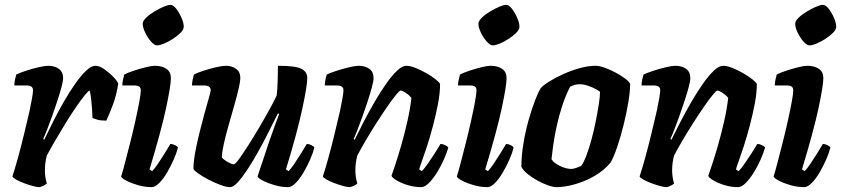

<svg xmlns="http://www.w3.org/2000/svg" viewBox="-20 -771 3465 791"><path d="M142 0Q132 0 114 -5Q96 -10 77.5 -17Q59 -24 46 -31.5Q33 -39 31 -44Q41 -74 54 -121Q67 -168 79.5 -220Q92 -272 102 -315Q108 -343 112 -366.5Q116 -390 116 -399Q116 -409 109.5 -414Q103 -419 87 -419H39Q39 -431 42 -444Q45 -457 47 -464Q61 -471 87 -479.5Q113 -488 139 -494Q165 -500 178 -500Q205 -500 222.5 -487.5Q240 -475 240 -449Q240 -437 233 -411Q226 -385 215.5 -353Q205 -321 193.5 -289Q182 -257 172.5 -233Q163 -209 158 -199L162 -195Q179 -230 199.5 -271Q220 -312 243 -352Q266 -392 289.5 -425.5Q313 -459 334.5 -479.5Q356 -500 373 -500Q390 -500 411 -485Q432 -470 448.5 -452.5Q465 -435 467 -426Q460 -379 445.5 -340.5Q431 -302 418 -274Q395 -274 381 -278Q367 -282 361 -285Q360 -320 356.5 -354Q353 -388 349 -398Q344 -397 329 -378.5Q314 -360 293 -329.5Q272 -299 250 -263Q228 -227 207.5 -192Q187 -157 173 -130Q169 -117 167 -100.5Q165 -84 165 -67Q165 -41 173 -15Q168 -10 158.5 -5.5Q149 -1 142 0Z M605 0Q577 0 549 -8Q521 -16 501 -26.5Q481 -37 479 -44Q485 -62 494.5 -98.5Q504 -135 515.5 -180Q527 -225 537 -270Q547 -315 553.5 -349.5Q560 -384 560 -399Q560 -409 554 -414Q548 -419 531 -419H484Q484 -431 487 -444Q490 -457 492 -464Q505 -471 530.5 -479.5Q556 -488 580.5 -494Q605 -500 618 -500Q647 -500 665.5 -487.5Q684 -475 684 -449Q684 -419 664.5 -327Q645 -235 596 -73L607 -66Q617 -76 630.5 -96Q644 -116 658 -138.5Q672 -161 682 -178Q691 -178 701 -173Q711 -168 713 -163Q708 -142 696 -114.5Q684 -87 668.5 -60.5Q653 -34 636 -17Q619 0 605 0ZM627 -584Q616 -584 602 -600Q588 -616 578 -637Q568 -658 568 -673Q568 -684 581.5 -697.5Q595 -711 615 -723Q635 -735 653.5 -743Q672 -751 682 -751Q694 -751 706.5 -734.5Q719 -718 728 -697Q737 -676 737 -661Q737 -649 724 -636Q711 -623 692.5 -611Q674 -599 656 -591.5Q638 -584 627 -584Z M928 0Q913 0 888.5 -9Q864 -18 839 -31Q814 -44 796.5 -56.5Q779 -69 777 -75Q777 -105 784.5 -145Q792 -185 802.5 -227Q813 -269 823 -305.5Q833 -342 840.5 -367.5Q848 -393 848 -400Q848 -419 819 -419H771Q771 -431 774 -444Q777 -457 779 -464Q792 -471 818 -479.5Q844 -488 870 -494Q896 -500 910 -500Q935 -500 952.5 -487.5Q970 -475 970 -451Q970 -435 962.5 -403Q955 -371 943.5 -331Q932 -291 920.5 -250.5Q909 -210 901.5 -175.5Q894 -141 894 -122Q903 -112 919 -103Q935 -94 943 -94Q949 -94 965 -116Q981 -138 1003 -172.5Q1025 -207 1048 -246Q1071 -285 1090.5 -320.5Q1110 -356 1120 -378Q1123 -404 1124 -439Q1125 -474 1125 -500Q1198 -500 1222 -487.5Q1246 -475 1246 -449Q1246 -419 1225 -321Q1204 -223 1158 -73L1169 -66Q1179 -76 1192.5 -96Q1206 -116 1220 -138.5Q1234 -161 1244 -178Q1253 -178 1263 -173Q1273 -168 1275 -163Q1270 -142 1258 -114.5Q1246 -87 1230.5 -60.5Q1215 -34 1198 -17Q1181 0 1167 0Q1140 0 1112 -8Q1084 -16 1063.5 -26.5Q1043 -37 1041 -44L1090 -191Q1101 -223 1112.5 -254Q1124 -285 1130 -301L1125 -304Q1108 -270 1087.5 -229Q1067 -188 1044.5 -147.5Q1022 -107 1000 -73.5Q978 -40 959.5 -20Q941 0 928 0Z M1421 0Q1411 0 1393 -5Q1375 -10 1356.5 -17Q1338 -24 1325 -31.5Q1312 -39 1310 -44Q1320 -74 1333 -121Q1346 -168 1358.5 -220Q1371 -272 1381 -315Q1387 -343 1391 -366.5Q1395 -390 1395 -399Q1395 -409 1388.5 -414Q1382 -419 1366 -419H1318Q1318 -431 1321 -444Q1324 -457 1326 -464Q1341 -471 1367 -479.5Q1393 -488 1418.5 -494Q1444 -500 1457 -500Q1484 -500 1501.5 -487.5Q1519 -475 1519 -449Q1519 -437 1512 -411Q1505 -385 1494.5 -353Q1484 -321 1472.5 -289Q1461 -257 1451.5 -233Q1442 -209 1437 -199L1441 -195Q1458 -230 1479 -270.5Q1500 -311 1523.5 -351.5Q1547 -392 1570.5 -425.5Q1594 -459 1615.5 -479.5Q1637 -500 1654 -500Q1670 -500 1692.5 -491Q1715 -482 1737.5 -469Q1760 -456 1775.5 -443.5Q1791 -431 1793 -425Q1793 -388 1784.5 -343.5Q1776 -299 1764 -253.5Q1752 -208 1739.5 -169.5Q1727 -131 1717.5 -105Q1708 -79 1707 -73L1718 -66Q1728 -76 1742 -96Q1756 -116 1770.5 -138.5Q1785 -161 1795 -178Q1804 -178 1814 -173Q1824 -168 1827 -163Q1821 -142 1809 -114.5Q1797 -87 1780.5 -60.5Q1764 -34 1747 -17Q1730 0 1715 0Q1688 0 1661 -8Q1634 -16 1614.5 -27.5Q1595 -39 1593 -47Q1597 -58 1608.5 -92.5Q1620 -127 1633.5 -174Q1647 -221 1658.5 -272Q1670 -323 1675 -368Q1665 -380 1651 -389Q1637 -398 1630 -398Q1626 -398 1610.5 -379Q1595 -360 1574 -329.5Q1553 -299 1530 -263Q1507 -227 1486.5 -192Q1466 -157 1452 -130Q1444 -101 1444 -68Q1444 -43 1452 -15Q1447 -10 1437.5 -5.5Q1428 -1 1421 0Z M1988 0Q1960 0 1932 -8Q1904 -16 1884 -26.5Q1864 -37 1862 -44Q1868 -62 1877.5 -98.5Q1887 -135 1898.5 -180Q1910 -225 1920 -270Q1930 -315 1936.5 -349.5Q1943 -384 1943 -399Q1943 -409 1937 -414Q1931 -419 1914 -419H1867Q1867 -431 1870 -444Q1873 -457 1875 -464Q1888 -471 1913.5 -479.5Q1939 -488 1963.5 -494Q1988 -500 2001 -500Q2030 -500 2048.5 -487.5Q2067 -475 2067 -449Q2067 -419 2047.5 -327Q2028 -235 1979 -73L1990 -66Q2000 -76 2013.5 -96Q2027 -116 2041 -138.5Q2055 -161 2065 -178Q2074 -178 2084 -173Q2094 -168 2096 -163Q2091 -142 2079 -114.5Q2067 -87 2051.5 -60.5Q2036 -34 2019 -17Q2002 0 1988 0ZM2010 -584Q1999 -584 1985 -600Q1971 -616 1961 -637Q1951 -658 1951 -673Q1951 -684 1964.5 -697.5Q1978 -711 1998 -723Q2018 -735 2036.5 -743Q2055 -751 2065 -751Q2077 -751 2089.5 -734.5Q2102 -718 2111 -697Q2120 -676 2120 -661Q2120 -649 2107 -636Q2094 -623 2075.5 -611Q2057 -599 2039 -591.5Q2021 -584 2010 -584Z M2271 0Q2259 0 2239 -7Q2219 -14 2196.5 -26Q2174 -38 2155 -53Q2136 -68 2128 -84Q2128 -128 2136 -177.5Q2144 -227 2157 -273.5Q2170 -320 2183.5 -355.5Q2197 -391 2208 -408Q2217 -419 2241.5 -434.5Q2266 -450 2299 -465Q2332 -480 2367.5 -490Q2403 -500 2434 -500Q2449 -500 2471.5 -492Q2494 -484 2517 -471.5Q2540 -459 2556.5 -446.5Q2573 -434 2576 -425Q2576 -394 2568.5 -349Q2561 -304 2549 -256Q2537 -208 2523 -166.5Q2509 -125 2496 -102Q2469 -69 2430 -46.5Q2391 -24 2349 -12Q2307 0 2271 0ZM2334 -75Q2341 -75 2353 -79Q2365 -83 2375 -88Q2385 -102 2396 -131Q2407 -160 2417 -197Q2427 -234 2434.5 -272Q2442 -310 2447 -342Q2452 -374 2452 -393Q2434 -406 2410 -415Q2386 -424 2369 -424Q2349 -424 2329 -414Q2311 -380 2297 -337.5Q2283 -295 2273.5 -251.5Q2264 -208 2259 -172Q2254 -136 2252 -115Q2261 -100 2286.5 -87.5Q2312 -75 2334 -75Z M2726 0Q2716 0 2698 -5Q2680 -10 2661.5 -17Q2643 -24 2630 -31.5Q2617 -39 2615 -44Q2625 -74 2638 -121Q2651 -168 2663.5 -220Q2676 -272 2686 -315Q2692 -343 2696 -366.5Q2700 -390 2700 -399Q2700 -409 2693.5 -414Q2687 -419 2671 -419H2623Q2623 -431 2626 -444Q2629 -457 2631 -464Q2646 -471 2672 -479.5Q2698 -488 2723.5 -494Q2749 -500 2762 -500Q2789 -500 2806.5 -487.5Q2824 -475 2824 -449Q2824 -437 2817 -411Q2810 -385 2799.5 -353Q2789 -321 2777.5 -289Q2766 -257 2756.5 -233Q2747 -209 2742 -199L2746 -195Q2763 -230 2784 -270.5Q2805 -311 2828.5 -351.5Q2852 -392 2875.5 -425.5Q2899 -459 2920.5 -479.5Q2942 -500 2959 -500Q2975 -500 2997.5 -491Q3020 -482 3042.5 -469Q3065 -456 3080.5 -443.5Q3096 -431 3098 -425Q3098 -388 3089.5 -343.5Q3081 -299 3069 -253.5Q3057 -208 3044.5 -169.5Q3032 -131 3022.5 -105Q3013 -79 3012 -73L3023 -66Q3033 -76 3047 -96Q3061 -116 3075.5 -138.5Q3090 -161 3100 -178Q3109 -178 3119 -173Q3129 -168 3132 -163Q3126 -142 3114 -114.5Q3102 -87 3085.5 -60.5Q3069 -34 3052 -17Q3035 0 3020 0Q2993 0 2966 -8Q2939 -16 2919.5 -27.5Q2900 -39 2898 -47Q2902 -58 2913.5 -92.5Q2925 -127 2938.5 -174Q2952 -221 2963.5 -272Q2975 -323 2980 -368Q2970 -380 2956 -389Q2942 -398 2935 -398Q2931 -398 2915.5 -379Q2900 -360 2879 -329.5Q2858 -299 2835 -263Q2812 -227 2791.5 -192Q2771 -157 2757 -130Q2749 -101 2749 -68Q2749 -43 2757 -15Q2752 -10 2742.5 -5.5Q2733 -1 2726 0Z M3293 0Q3265 0 3237 -8Q3209 -16 3189 -26.5Q3169 -37 3167 -44Q3173 -62 3182.5 -98.5Q3192 -135 3203.5 -180Q3215 -225 3225 -270Q3235 -315 3241.5 -349.5Q3248 -384 3248 -399Q3248 -409 3242 -414Q3236 -419 3219 -419H3172Q3172 -431 3175 -444Q3178 -457 3180 -464Q3193 -471 3218.5 -479.5Q3244 -488 3268.5 -494Q3293 -500 3306 -500Q3335 -500 3353.5 -487.5Q3372 -475 3372 -449Q3372 -419 3352.5 -327Q3333 -235 3284 -73L3295 -66Q3305 -76 3318.5 -96Q3332 -116 3346 -138.5Q3360 -161 3370 -178Q3379 -178 3389 -173Q3399 -168 3401 -163Q3396 -142 3384 -114.5Q3372 -87 3356.5 -60.5Q3341 -34 3324 -17Q3307 0 3293 0ZM3315 -584Q3304 -584 3290 -600Q3276 -616 3266 -637Q3256 -658 3256 -673Q3256 -684 3269.5 -697.5Q3283 -711 3303 -723Q3323 -735 3341.5 -743Q3360 -751 3370 -751Q3382 -751 3394.5 -734.5Q3407 -718 3416 -697Q3425 -676 3425 -661Q3425 -649 3412 -636Q3399 -623 3380.5 -611Q3362 -599 3344 -591.5Q3326 -584 3315 -584Z"/></svg>

Font: Texturina 72pt 72pt ExtraBold
Style: Italic
Weight: 800
Italic angle: -11°
Designer: Guillermo Torres Carreño
Foundry: Omnibus-Type
Version: Version 1.002; ttfautohint (v1.8.3)